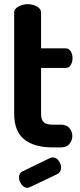

<svg xmlns="http://www.w3.org/2000/svg" viewBox="-20 -707 384 921"><path d="M233 0Q143 0 95.5 -39Q48 -78 48 -162V-647Q48 -665 69 -676Q90 -687 112 -687Q136 -687 156.5 -676Q177 -665 177 -647V-475H295Q311 -475 319.5 -460.5Q328 -446 328 -428Q328 -410 319.5 -395.5Q311 -381 295 -381H177V-162Q177 -133 189.5 -121Q202 -109 233 -109H272Q300 -109 313.5 -92Q327 -75 327 -55Q327 -34 313.5 -17Q300 0 272 0ZM111 194Q95 194 83 177.5Q71 161 71 145Q71 123 88 115L220 51Q227 48 233 48Q250 48 261.5 64Q273 80 273 97Q273 119 255 128L125 190Q121 191 118 192.5Q115 194 111 194Z"/></svg>

Font: Dosis ExtraLight
Style: Bold
Weight: 700
Version: Version 3.001; ttfautohint (v1.8.2)